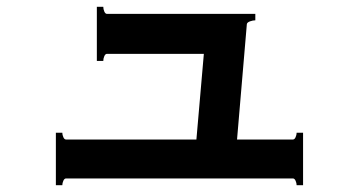

<svg xmlns="http://www.w3.org/2000/svg" viewBox="-20 -571 1039 567"><path d="M875 -179V-24H856Q856 -30 853 -37Q850 -44 845 -44H175Q170 -44 167 -37Q164 -30 164 -24H145V-179H164Q164 -173 167 -166Q170 -159 175 -159H560L582 -412H296Q291 -412 288 -405Q285 -398 285 -391H266V-551H285Q285 -544 288 -537Q291 -530 296 -530H734V-511Q727 -511 718.5 -508Q710 -505 709 -500L680 -159H845Q850 -159 853 -166Q856 -173 856 -179Z"/></svg>

Font: Aoboshi One
Style: Regular
Weight: 400
Designer: IKIMOJI
Foundry: Natsumi Matsuba
Version: Version 1.000; ttfautohint (v1.8.3)